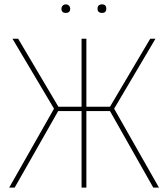

<svg xmlns="http://www.w3.org/2000/svg" viewBox="-20 -858 769 878"><path d="M301 -818Q301 -799 281 -799Q261 -799 261 -818Q261 -826 266.5 -832Q272 -838 281 -838Q290 -838 295.5 -832Q301 -826 301 -818ZM447 -838Q466 -838 466 -818Q466 -799 447 -799Q426 -799 426 -818Q426 -838 447 -838ZM691 -681 502 -361 707 0H681L483 -350H375V0H353V-350H246L47 0H22L227 -361L37 -681H63L247 -370H353V-681H375V-370H483L667 -681Z"/></svg>

Font: FiraGO Thin
Style: Regular
Weight: 100
Designer: bBox Type
Foundry: bBox Type GmbH
Version: Version 1.001;PS 001.001;hotconv 1.0.88;makeotf.lib2.5.64775